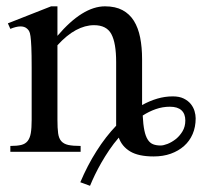

<svg xmlns="http://www.w3.org/2000/svg" viewBox="-20 -480 639 607"><path d="M565.9 -99.1Q565.9 -120.1 553.7 -131.3Q541.5 -142.6 517.1 -142.6Q494.1 -142.6 472.4 -135Q450.7 -127.4 431.2 -114.7Q432.6 -85.9 436.5 -67.4Q440.4 -48.8 447.3 -38.3Q454.1 -27.8 464.1 -23.9Q474.1 -20 487.8 -20Q496.6 -20 509.8 -25.1Q522.9 -30.3 535.4 -40Q547.9 -49.8 556.9 -64.7Q565.9 -79.6 565.9 -99.1ZM598.6 -106Q598.6 -78.6 589.1 -56.4Q579.6 -34.2 562 -18.6Q544.4 -2.9 520 5.9Q495.6 14.6 465.8 14.6Q418 14.6 391.6 -1.2Q365.2 -17.1 355.5 -44.9Q339.4 -26.4 325.7 -6.1Q312 14.2 300.5 34.2Q289.1 54.2 280 73Q271 91.8 264.6 107.4L233.9 96.2Q256.3 43 285.2 -2.4Q314 -47.9 347.2 -82.5V-283.7Q347.2 -344.2 332 -372.3Q316.9 -400.4 277.3 -400.4Q249 -400.4 220 -384.8Q190.9 -369.1 161.6 -336.9V-101.1Q161.6 -74.7 163.8 -58.6Q166 -42.5 173.8 -33.7Q181.6 -24.9 196 -21.7Q210.4 -18.6 234.9 -18.6V0H12.7V-18.6Q33.7 -18.6 46.9 -21.7Q60.1 -24.9 67.4 -34.2Q74.7 -43.5 77.4 -59.3Q80.1 -75.2 80.1 -101.1V-267.6Q80.1 -307.6 79.1 -330.6Q78.1 -353.5 76.4 -365.5Q74.7 -377.4 71.8 -382.1Q68.8 -386.7 65.4 -389.6Q49.3 -403.8 12.7 -388.7L4.9 -406.2L141.6 -460H161.6V-366.7Q241.2 -460 312 -460Q344.7 -460 367.2 -448Q389.6 -436 403.3 -414.1Q417 -392.1 423.1 -361.3Q429.2 -330.6 429.2 -293V-147.9Q453.1 -161.1 477.3 -168.2Q501.5 -175.3 526.4 -175.3Q546.9 -175.3 560.8 -168.5Q574.7 -161.6 583 -151.4Q591.3 -141.1 595 -128.9Q598.6 -116.7 598.6 -106Z"/></svg>

Font: Doulos SIL Compact
Style: Regular
Weight: 400
Designer: Walt Agee, Victor Gaultney, Peter Martin, Debbi Hosken
Foundry: SIL International
Version: Version 4.110; 2011; Maintenance release ; LnSpcTght